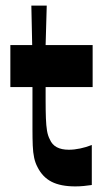

<svg xmlns="http://www.w3.org/2000/svg" viewBox="-20 -654 374 686"><path d="M249 12Q197 12 164.5 -4.5Q132 -21 114 -57Q106 -72 102 -90.5Q98 -109 97 -134Q96 -159 96 -193Q96 -214 96 -236Q96 -258 96 -279.5Q96 -301 96 -317.5Q96 -334 96 -343H17V-493H95L92 -634H147L143 -493H311V-343H143Q143 -329 143 -317Q143 -305 143 -294Q143 -258 144 -231.5Q145 -205 148 -187Q151 -169 158 -156Q166 -137 183 -128Q200 -119 226 -119Q245 -119 266.5 -123.5Q288 -128 308 -136V7Q295 9 279.5 10.5Q264 12 249 12Z"/></svg>

Font: Ojuju
Style: Bold
Weight: 700
Designer: Chisaokwu Joboson, Mirko Velimirovic
Foundry: Udi Foundry
Version: Version 1.000